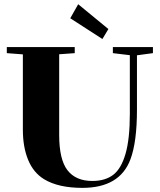

<svg xmlns="http://www.w3.org/2000/svg" viewBox="-20 -889 767 922"><path d="M471.7 -701.7 317.4 -801.3 355.5 -868.7 500.5 -749.5ZM375.5 13.2Q260.3 13.2 191.9 -28.3Q140.6 -59.6 115.2 -121.1Q89.8 -182.6 89.8 -266.1V-627.9L12.7 -633.8V-663.1H338.9V-633.8L264.2 -628.4V-240.7Q264.2 -122.6 304.2 -71.3Q344.2 -20 423.3 -20Q484.9 -20 523.4 -49.3Q562 -78.6 582.8 -150.4Q603.5 -222.2 603.5 -342.3V-624L522 -633.8V-663.1H714.4V-633.8L637.7 -623.5V-362.8Q637.7 -207.5 606.4 -124Q555.2 13.2 375.5 13.2Z"/></svg>

Font: Elstob Grade
Style: Regular
Weight: 400
Designer: Peter S. Baker
Version: Version 1.015